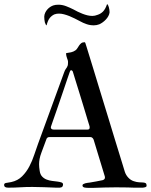

<svg xmlns="http://www.w3.org/2000/svg" viewBox="-52 -906 728 927"><path d="M370.1 -280.3Q380.9 -280.3 380.9 -289.6Q380.9 -293.9 380.4 -296.4Q377.4 -305.7 372.1 -323.2Q366.7 -340.8 359.9 -363.8Q353 -386.7 345 -412.8Q336.9 -439 328.9 -465.3Q320.8 -491.7 313 -516.4Q305.2 -541 299.3 -561Q298.3 -562 296.6 -564.5Q294.9 -566.9 291.5 -566.9Q287.1 -566.9 284.7 -558.6Q280.3 -546.4 272.7 -523.9Q265.1 -501.5 255.9 -474.1Q246.6 -446.8 236.6 -417.5Q226.6 -388.2 217.8 -363Q209 -337.9 202.6 -319.6Q196.3 -301.3 194.3 -295.4Q193.4 -293.9 193.4 -291.5Q193.4 -280.3 208.5 -280.3ZM-32.2 -12.7Q-32.2 -21 -23.7 -22.5Q-15.1 -23.9 2 -26.9Q33.7 -33.7 54.7 -54.7Q75.7 -75.7 89.8 -102.8Q104 -129.9 113.5 -159.2Q123 -188.5 131.8 -211.9L256.8 -554.2Q261.2 -566.9 264.9 -572Q268.6 -577.1 271 -580.8Q273.4 -584.5 274.9 -589.4Q276.4 -594.2 276.4 -606.4Q276.4 -611.8 274.9 -616.2Q273.4 -620.6 271.7 -625.2Q270 -629.9 268.6 -635.5Q267.1 -641.1 267.1 -649.4Q279.8 -650.9 291.3 -653.6Q302.7 -656.2 312.5 -663.1Q317.9 -667 321.8 -673.6Q325.7 -680.2 330.1 -686.5Q334.5 -692.9 340.3 -697.5Q346.2 -702.1 356 -702.1Q356.9 -702.1 357.9 -701.7Q358.9 -701.2 359.9 -698.7Q360.8 -696.3 366 -679.7Q371.1 -663.1 379.6 -635.5Q388.2 -607.9 399.2 -571.8Q410.2 -535.6 422.6 -494.9Q435.1 -454.1 448.5 -410.2Q461.9 -366.2 475.1 -323.5Q488.3 -280.8 500.2 -241Q512.2 -201.2 522.5 -168.5Q532.7 -135.7 540 -111.6Q547.4 -87.4 550.8 -76.2Q556.2 -60.1 567.9 -47.9Q579.6 -35.6 593.8 -31.2Q607.9 -26.4 619.4 -25.9Q630.9 -25.4 638.9 -24.9Q647 -24.4 651.4 -21.5Q655.8 -18.6 655.8 -9.3Q655.8 -6.3 653.8 -4.6Q651.9 -2.9 648.9 -2Q646 -1 642.8 -0.7Q639.6 -0.5 637.7 0H593.8Q589.8 0 585.4 -0.2Q581.1 -0.5 572 -0.7Q563 -1 547.4 -1.2Q531.7 -1.5 505.9 -1.5Q478.5 -1.5 452.4 -0.7Q426.3 0 399.4 1H374.5Q370.6 1 365.7 0.7Q360.8 0.5 356.4 -0.5Q352.1 -1.5 349.1 -3.9Q346.2 -6.3 346.2 -10.7Q346.2 -14.6 350.1 -17.1Q354 -19.5 359.4 -21Q364.7 -22.5 370.6 -23.2Q376.5 -23.9 380.4 -24.4Q397 -26.9 412.6 -30Q428.2 -33.2 443.4 -36.1Q454.6 -39.6 454.6 -48.3Q454.6 -49.3 454.6 -51.5Q454.6 -53.7 453.6 -55.7L400.4 -230.5Q399.4 -234.4 395.3 -239.3Q391.1 -244.1 385.3 -244.1H187Q180.2 -244.1 177.7 -241.9Q175.3 -239.7 173.3 -237.3L147.9 -168.9Q141.6 -152.3 139.2 -138.9Q136.7 -125.5 136.7 -113.3Q136.7 -98.6 139.6 -81.1Q142.1 -63.5 151.4 -53.7Q160.6 -43.9 173.1 -39.1Q185.5 -34.2 199.7 -32.5Q213.9 -30.8 225.6 -29.3Q237.3 -27.8 244.9 -25.1Q252.4 -22.5 252.4 -15.1Q252.4 -10.7 249.8 -5.9Q247.1 -1 237.3 0H216.3Q187.5 -1 160.4 -2.2Q133.3 -3.4 104 -3.4Q71.8 -3.4 45.7 -1.7Q19.5 0 -6.8 0H-13.2Q-32.2 0 -32.2 -12.7ZM172.9 -783.7Q170.4 -783.7 168.5 -788.6Q166.5 -793.5 164.6 -797.9Q161.6 -811.5 161.6 -825.7Q162.1 -835.9 166.3 -844.7Q170.4 -853.5 176.8 -860.6Q183.1 -867.7 190.7 -872.6Q198.2 -877.4 205.6 -879.9Q215.3 -883.3 230 -883.3Q248.5 -883.3 267.1 -876.2Q285.6 -869.1 302.7 -860.4Q312 -855 323.2 -849.6Q334.5 -844.2 346.2 -839.6Q357.9 -835 370.1 -832Q382.3 -829.1 394 -829.1Q406.2 -829.1 419.4 -834.5Q433.6 -838.9 445.1 -850.1Q456.5 -861.3 464.8 -885.7Q467.3 -885.7 469.5 -881.6Q471.7 -877.4 473.4 -871.6Q475.1 -865.7 476.1 -858.9Q477.1 -852.1 477.1 -846.7Q476.1 -837.4 471.2 -828.4Q466.3 -819.3 459.2 -811.8Q452.1 -804.2 443.6 -798.1Q435.1 -792 427.2 -788.6Q414.1 -783.7 400.9 -783.7Q382.3 -783.7 365.5 -789.6Q348.6 -795.4 334 -803.7Q321.8 -810.1 308.8 -816.7Q295.9 -823.2 283 -828.4Q270 -833.5 257.3 -836.9Q244.6 -840.3 232.9 -840.3Q227.5 -840.3 222.2 -839.6Q216.8 -838.9 211.4 -836.9Q198.7 -831.5 189 -820.1Q179.2 -808.6 172.9 -783.7Z"/></svg>

Font: IM FELL French Canon SC
Style: Regular
Weight: 400
Designer: Igino Marini
Foundry: Igino Marini
Version: 3.00